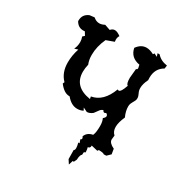

<svg xmlns="http://www.w3.org/2000/svg" viewBox="-136 -541 717 757"><g transform="rotate(30 222.0 -162.5)"><path d="M370.1 -426.3 365.7 -440.4H375Q391.6 -420.9 421.9 -416.5L419.9 -401.9Q386.2 -382.8 386.2 -340.8L386.7 -329.6Q375 -306.2 375 -287.6Q375 -275.4 380.4 -265.4Q385.7 -255.4 385.7 -246.1Q385.7 -239.7 383.3 -234.9Q380.9 -230 377.9 -225.1Q375 -220.2 372.6 -214.4Q370.1 -208.5 370.1 -200.7Q370.1 -179.2 380.9 -156.2Q367.7 -127 367.7 -106.4Q367.7 -85.9 380.9 -74.2L378.9 -55.2Q378.9 -39.6 404.3 -27.8L408.2 -4.4L392.6 10.7L381.3 11.2Q377 6.3 356 6.3L352.1 11.7L322.8 4.9V7.3Q322.8 17.1 312.5 18.1Q315.4 29.3 315.4 38.1V40.5L309.1 43L308.1 55.7Q300.8 59.1 299.8 82.5L293.5 95.7L288.6 94.7L282.2 114.7L270.5 96.7L270 55.7Q274.9 53.7 274.9 43.9Q274.9 35.6 271 21H276.9L271.5 5.9Q276.9 3.9 276.9 -0.5Q276.9 -3.9 273.4 -8.8Q281.2 -29.8 306.6 -34.7Q313 -47.9 313 -78.1Q313 -98.1 306.6 -110.8Q315.9 -118.2 315.9 -124.5Q315.9 -130.4 308.6 -134.8L301.8 -131.8Q296.4 -131.8 293 -139.2Q284.7 -136.7 279.8 -130.4Q274.9 -124 265.1 -110.4Q252 -100.1 239.7 -100.1L220.7 -109.4L226.6 -98.1Q214.4 -91.8 200.2 -91.8Q172.9 -91.8 150.4 -119.6H148.4Q124.5 -119.6 101.6 -149.9L105 -157.7Q77.1 -185.5 77.1 -231.9Q77.1 -264.2 87.9 -296.4L71.8 -291.5Q79.6 -306.6 79.6 -325.7Q79.6 -337.4 75.2 -348.6L83.5 -356.4L74.2 -371.6L66.9 -371.1Q43.5 -371.1 31.2 -393.1V-396Q31.2 -424.8 58.6 -436L80.1 -438.5Q92.8 -427.2 107.4 -427.2Q118.2 -427.2 130.9 -434.1L156.2 -425.3Q164.6 -435.1 174.8 -435.1Q186 -435.1 201.7 -423.3Q196.3 -415 196.3 -404.3L197.3 -395L162.1 -382.3Q144 -342.8 144 -304.7Q144 -282.2 151.4 -264.2Q147 -245.6 147 -230Q147 -162.6 225.1 -150.4L223.1 -161.1Q275.4 -169.9 300.8 -237.8L306.2 -235.8Q316.9 -235.8 328.1 -270.5Q319.3 -273.4 319.3 -302.2L323.2 -343.8Q329.1 -343.8 329.1 -351.1L326.2 -365.2Q283.2 -372.6 275.4 -412.6Q293 -437.5 317.9 -437.5Q333 -437.5 351.6 -427.7L356 -433.6Z"/></g></svg>

Font: Truetypewriter PolyglOTT
Style: Regular
Weight: 400
Designer: Sergey Beatoff a.k.a. Sam_T
Version: Version 3.76